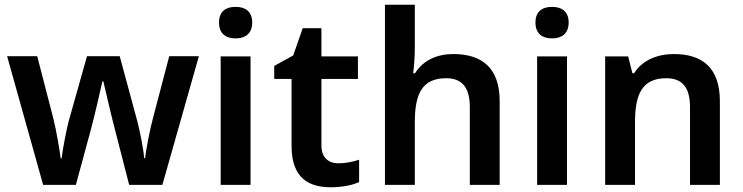

<svg xmlns="http://www.w3.org/2000/svg" viewBox="-20 -831 3134 810"><path d="M465 -284 525 -51H665L819 -594H694L626 -335C611 -280 596 -197 592 -164H588C586 -201 569 -282 560 -317L485 -594H347L269 -317C261 -287 244 -199 240 -163H236C231 -201 218 -281 204 -335L137 -594H10L162 -51H300L363 -283C377 -333 404 -452 412 -488H416C424 -452 452 -333 465 -284Z M974 -802C935 -802 904 -785 904 -736C904 -687 935 -669 974 -669C1012 -669 1044 -687 1044 -736C1044 -785 1012 -802 974 -802ZM1037 -593H911V-51H1037Z M1408 -142C1366 -142 1336 -166 1336 -217V-498H1490V-593H1336V-712H1257L1217 -597L1137 -553V-498H1210V-216C1210 -79 1283 -41 1376 -41C1423 -41 1468 -50 1495 -63V-157C1470 -149 1439 -142 1408 -142Z M1730 -630V-811H1604V-51H1730V-316C1730 -435 1761 -501 1862 -501C1931 -501 1962 -460 1962 -379V-51H2088V-404C2088 -543 2015 -603 1892 -603C1824 -603 1765 -577 1731 -522H1723C1726 -542 1730 -587 1730 -630Z M2309 -802C2270 -802 2239 -785 2239 -736C2239 -687 2270 -669 2309 -669C2347 -669 2379 -687 2379 -736C2379 -785 2347 -802 2309 -802ZM2372 -593H2246V-51H2372Z M2823 -603C2755 -603 2690 -578 2655 -522H2648L2630 -593H2533V-51H2659V-316C2659 -435 2690 -501 2791 -501C2860 -501 2891 -460 2891 -379V-51H3017V-404C3017 -544 2944 -603 2823 -603Z"/></svg>

Font: Noto Sans Tamil UI SemiBold
Style: Regular
Weight: 600
Designer: Jelle Bosma - Monotype Design Team
Foundry: Monotype Imaging Inc.
Version: Version 2.004